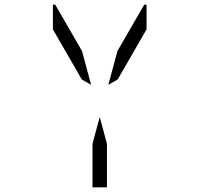

<svg xmlns="http://www.w3.org/2000/svg" viewBox="-20 -912 856 824"><path d="M439 -295V-108H377V-295L408 -410ZM331 -571 207 -786V-892H217L332 -693L371 -548ZM445 -548 484 -693 599 -892H609V-786L485 -571Z"/></svg>

Font: DSEG14 Modern Mini
Style: Light
Weight: 300
Designer: Keshikan(Twitter:@keshinomi_88pro)
Version: Version 0.46